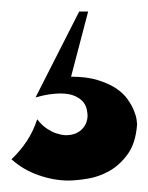

<svg xmlns="http://www.w3.org/2000/svg" viewBox="-20 -65 259 335"><path d="M219.2 151.9Q216.8 184.6 202.9 203.9Q189 223.1 170.7 233.4Q152.3 243.7 132.6 246.8Q112.8 250 99.1 250Q74.2 250 47.4 240.7Q20.5 231.4 0 212.9Q15.1 198.7 26.6 181.4Q38.1 164.1 44.9 143.1Q53.2 153.8 61.8 159.4Q70.3 165 77.6 167.5Q86.4 170.4 94.2 170.9Q105.5 170.9 112.8 167.5Q120.1 164.1 124.5 158.9Q128.9 153.8 130.9 147.9Q132.8 142.1 132.8 137.2Q132.8 132.3 131.3 125.5Q129.9 118.7 124.8 112.5Q119.6 106.4 110.1 102.3Q100.6 98.1 85 98.1Q76.7 98.1 66.2 99.6Q55.7 101.1 42 105L118.2 -44.9H133.8L104 68.8Q131.3 68.8 150.4 74.7Q169.4 80.6 182.4 89.1Q195.3 97.7 202.6 108.2Q210 118.7 213.6 127.7Q217.3 136.7 218.3 143.6Q219.2 150.4 219.2 151.9Z"/></svg>

Font: Shojumaru
Style: Regular
Weight: 400
Version: Version 1.001